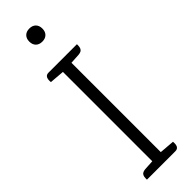

<svg xmlns="http://www.w3.org/2000/svg" viewBox="-297 -888 892 892"><g transform="rotate(-45 149.5 -441.5)"><path d="M178 -632V-45L252 -39Q256 0 229 0H42V-8Q42 -30 55 -36Q61 -39 70 -40L120 -43V-630L47 -636Q43 -675 70 -675H257V-668Q257 -646 244 -639Q238 -636 229 -635L179 -632ZM183.5 -808.5Q172 -797 152 -797Q132 -797 120.5 -808.5Q109 -820 109 -840Q109 -860 120.5 -871.5Q132 -883 152 -883Q172 -883 183.5 -871.5Q195 -860 195 -840Q195 -820 183.5 -808.5Z"/></g></svg>

Font: Karma Light
Style: Regular
Weight: 300
Designer: Joana Correia
Foundry: Indian Type Foundry
Version: Version 1.202;PS 1.0;hotconv 1.0.78;makeotf.lib2.5.61930; tt